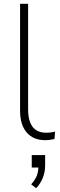

<svg xmlns="http://www.w3.org/2000/svg" viewBox="-20 -725 315 1004"><path d="M217 8Q154 8 119.5 -32.5Q85 -73 85 -146V-705H127V-153Q127 -113 137.5 -85.5Q148 -58 169 -44.5Q190 -31 221 -31Q234 -31 245.5 -32.5Q257 -34 268 -37L265 2Q252 5 240 6.5Q228 8 217 8ZM169 259 143 239Q166 213 173.5 191Q181 169 181 144L196 151H146V86H216V140Q216 174 204 204.5Q192 235 169 259Z"/></svg>

Font: Nunito Sans 12pt ExtraLight
Style: Regular
Weight: 200
Version: Version 3.101;gftools[0.9.27]